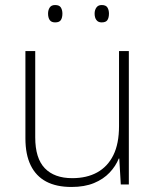

<svg xmlns="http://www.w3.org/2000/svg" viewBox="-20 -733 622 763"><path d="M492 -530V0H460L454 -103H452Q440 -73 415.5 -47Q391 -21 353.5 -5.5Q316 10 264 10Q204 10 163.5 -11.5Q123 -33 102 -76Q81 -119 81 -183V-530H120V-187Q120 -104 158 -64.5Q196 -25 267 -25Q325 -25 366.5 -48Q408 -71 430.5 -116.5Q453 -162 453 -232V-530ZM171 -679Q171 -693 177.5 -703Q184 -713 199 -713Q216 -713 222 -703Q228 -693 228 -679Q228 -663 222 -653.5Q216 -644 199 -644Q184 -644 177.5 -653.5Q171 -663 171 -679ZM356 -679Q356 -693 363 -703Q370 -713 384 -713Q401 -713 407 -703Q413 -693 413 -679Q413 -663 407 -653.5Q401 -644 384 -644Q370 -644 363 -653.5Q356 -663 356 -679Z"/></svg>

Font: Noto Sans Khmer ExtraLight
Style: Regular
Weight: 250
Version: Version 2.003